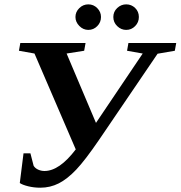

<svg xmlns="http://www.w3.org/2000/svg" viewBox="-20 -852 829 881"><path d="M66.9 -619.1 73.2 -654.8H372.6L366.2 -619.1L285.6 -606.4L420.4 -288.1L634.8 -606.4L563 -619.1L569.3 -654.8H788.6L782.2 -619.1L703.1 -605.5L434.6 -210.4Q370.6 -116.7 329.8 -73.7Q289.1 -30.8 249.8 -10.7Q210.4 9.3 165 9.3Q135.7 9.3 109.1 2.7Q82.5 -3.9 70.8 -12.2L87.9 -148.4H119.6L134.3 -91.3Q141.1 -80.1 155 -73.7Q168.9 -67.4 184.1 -67.4Q252.4 -67.4 327.6 -166.5L138.2 -606.4ZM559.1 -714.8Q535.6 -714.8 517.8 -732.2Q500 -749.5 500 -773.9Q500 -798.3 517.8 -815.2Q535.6 -832 559.1 -832Q583 -832 600.1 -815.4Q617.2 -798.8 617.2 -773.9Q617.2 -749.5 600.1 -732.2Q583 -714.8 559.1 -714.8ZM385.3 -714.8Q361.8 -714.8 344 -732.9Q326.2 -751 326.2 -773.9Q326.2 -797.4 343.8 -814.7Q361.3 -832 385.3 -832Q409.2 -832 426.3 -814.7Q443.4 -797.4 443.4 -773.9Q443.4 -749.5 426.3 -732.2Q409.2 -714.8 385.3 -714.8Z"/></svg>

Font: Tinos
Style: Bold Italic
Weight: 700
Italic angle: -16.333°
Designer: Steve Matteson
Foundry: Monotype Imaging Inc.
Version: Version 1.23